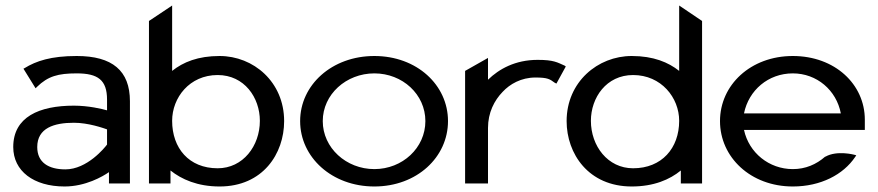

<svg xmlns="http://www.w3.org/2000/svg" viewBox="-20 -665 3184 696"><path d="M28 -132C28 -45 102 11 214 11C290 11 352 -25 375 -41V0H451V-298C451 -409 387 -462 258 -462C165 -462 111 -444 69 -418L65 -416L109 -345L114 -350C154 -389 191 -399 258 -399C335 -399 368 -375 368 -304V-265C351 -270 301 -282 248 -282C122 -282 28 -241 28 -132ZM115 -132C115 -201 176 -220 248 -220C300 -220 354 -201 368 -196V-141C360 -130 296 -51 217 -51C156 -51 115 -76 115 -132Z M520 0H598V-47C638 -15 696 11 776 11C933 11 1010 -108 1010 -226C1010 -368 899 -462 776 -462C698 -462 644 -440 604 -408V-645L520 -589ZM604 -227C604 -311 667 -393 769 -393C866 -393 922 -311 922 -227C922 -136 861 -55 769 -55C665 -55 604 -128 604 -227Z M1068 -226C1068 -95 1183 11 1337 11C1491 11 1604 -95 1604 -226C1604 -357 1491 -462 1337 -462C1183 -462 1068 -357 1068 -226ZM1150 -226C1150 -323 1235 -399 1337 -399C1439 -399 1522 -323 1522 -226C1522 -129 1439 -52 1337 -52C1235 -52 1150 -129 1150 -226Z M1666 0H1749V-201C1749 -257 1772 -301 1802 -332C1828 -360 1869 -384 1921 -384C1966 -384 1973 -378 1991 -365L1997 -362L2031 -424L2027 -427C2000 -439 1987 -448 1929 -448C1848 -448 1789 -415 1749 -376V-455L1666 -408Z M2034 -226C2034 -108 2113 11 2270 11C2350 11 2408 -14 2448 -47V0H2525V-589L2442 -645V-408C2403 -439 2349 -462 2270 -462C2147 -462 2034 -368 2034 -226ZM2122 -227C2122 -311 2178 -393 2275 -393C2377 -393 2442 -311 2442 -227C2442 -128 2379 -55 2275 -55C2183 -55 2122 -136 2122 -227Z M2590 -226C2590 -95 2701 11 2854 11C2955 11 3037 -32 3080 -96L3084 -102L3077 -104C3077 -104 3014 -121 2972 -97H2971C2939 -69 2900 -52 2854 -52C2768 -52 2695 -111 2677 -194H3115V-231C3115 -360 3006 -462 2854 -462C2701 -462 2590 -357 2590 -226ZM2677 -254C2694 -338 2765 -399 2854 -399C2941 -399 3012 -338 3028 -254Z"/></svg>

Font: Charger Sport
Style: DfBdExt
Weight: 400
Designer: Jasper
Foundry: Cannot Into Space Fonts
Version: Version 1.1